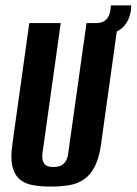

<svg xmlns="http://www.w3.org/2000/svg" viewBox="-20 -676 504 708"><path d="M168 12Q132 12 102.5 7Q73 2 53.5 -14Q34 -30 26 -61.5Q18 -93 26 -147L88 -591H204L137 -114Q134 -93 139 -80.5Q144 -68 154 -64Q164 -60 177 -60Q190 -60 201.5 -64Q213 -68 221.5 -80.5Q230 -93 232 -114L299 -591H415L353 -147Q346 -94 329.5 -62Q313 -30 289 -14Q265 2 234 7Q203 12 168 12ZM313 -541 319 -591H336Q380 -591 387 -638L389 -656H464L463 -639Q455 -586 417.5 -563.5Q380 -541 313 -541Z"/></svg>

Font: Alumni Sans
Style: Bold Italic
Weight: 700
Italic angle: -8°
Designer: Robert E. Leuschke
Foundry: Robert E. Leuschke
Version: Version 1.016